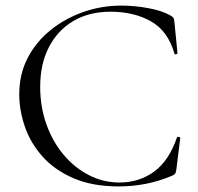

<svg xmlns="http://www.w3.org/2000/svg" viewBox="-20 -656 709 688"><path d="M415 -636Q461 -636 510.5 -627Q560 -618 590 -601Q599 -596 601.5 -592Q604 -588 605 -577L616 -465Q616 -463 611 -461.5Q606 -460 605 -464Q582 -545 521 -579.5Q460 -614 376 -614Q299 -614 242.5 -580.5Q186 -547 155 -486.5Q124 -426 124 -345Q124 -274 146 -211.5Q168 -149 207.5 -102Q247 -55 298.5 -28.5Q350 -2 408 -2Q478 -2 531.5 -40.5Q585 -79 614 -163Q615 -167 620.5 -165.5Q626 -164 626 -162L612 -49Q610 -37 607.5 -33.5Q605 -30 596 -26Q548 -6 501 3Q454 12 406 12Q311 12 243 -17.5Q175 -47 132 -95.5Q89 -144 69 -202.5Q49 -261 49 -318Q49 -390 79 -448Q109 -506 161 -548Q213 -590 278.5 -613Q344 -636 415 -636Z"/></svg>

Font: Cormorant Light
Style: Regular
Weight: 400
Version: Version 4.000